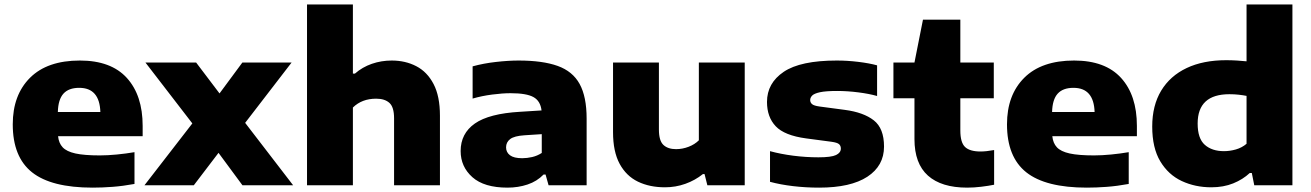

<svg xmlns="http://www.w3.org/2000/svg" viewBox="-20 -828 5859 858"><path d="M394 10.5Q209.5 10.5 123.2 -58Q37 -126.5 37 -272.5Q37 -403.5 114.2 -480.5Q191.5 -557.5 337 -557.5Q476 -557.5 546.8 -479.8Q617.5 -402 617.5 -265.5V-219.5H239.5Q242.5 -188.5 260 -169.8Q277.5 -151 317 -142.2Q356.5 -133.5 426 -133.5Q461 -133.5 502 -137.5Q543 -141.5 581 -148V-6Q529.5 3.5 482.8 7Q436 10.5 394 10.5ZM334 -435.5Q287 -435.5 263.5 -409.5Q240 -383.5 238.5 -327.5H428.5Q425 -435.5 334 -435.5Z M625.5 0 839.5 -276.5 630 -548.5H856.5L961 -410.5L1063 -548.5H1283L1075.5 -279L1290 0H1063.5L956.5 -145L846 0Z M1352 0V-808H1557V-499H1566Q1599 -528 1641.5 -542.8Q1684 -557.5 1730.5 -557.5Q1791.5 -557.5 1840.2 -532.2Q1889 -507 1917.5 -452.5Q1946 -398 1946 -311V0H1741V-299.5Q1741 -349.5 1720.2 -368.2Q1699.5 -387 1661 -387Q1597 -387 1557 -347.5V0Z M2248 10.5Q2143.5 10.5 2091 -36.2Q2038.5 -83 2038.5 -153Q2038.5 -231.5 2102 -276Q2165.5 -320.5 2304.5 -328.5L2400 -334.5Q2395 -377 2363.8 -394.2Q2332.5 -411.5 2261.5 -411.5Q2226 -411.5 2179.5 -405.5Q2133 -399.5 2092 -387.5V-531.5Q2141 -545 2196.5 -551.2Q2252 -557.5 2297.5 -557.5Q2404.5 -557.5 2471.8 -533.5Q2539 -509.5 2570.2 -452.8Q2601.5 -396 2601.5 -298V0H2431.5L2418 -48H2409Q2379.5 -17.5 2337.5 -3.5Q2295.5 10.5 2248 10.5ZM2241.5 -169.5Q2241.5 -147.5 2259 -134.2Q2276.5 -121 2313.5 -121Q2335 -121 2358 -126.2Q2381 -131.5 2401 -144.5V-228.5L2324 -223.5Q2278 -220.5 2259.8 -206.5Q2241.5 -192.5 2241.5 -169.5Z M2951.5 9Q2883 9 2830.8 -16.2Q2778.5 -41.5 2749 -96Q2719.5 -150.5 2719.5 -237.5V-548.5H2924.5V-249Q2924.5 -199 2944.8 -180.2Q2965 -161.5 3001 -161.5Q3029.5 -161.5 3057 -172Q3084.5 -182.5 3103 -201V-548.5H3308V0H3141L3128.5 -50H3121Q3086 -22 3042.5 -6.5Q2999 9 2951.5 9Z M3640.5 10.5Q3581.5 10.5 3524.2 3.8Q3467 -3 3421 -15.5V-152.5Q3468.5 -139.5 3525 -132.2Q3581.5 -125 3637.5 -125Q3694.5 -125 3716 -135.2Q3737.5 -145.5 3737.5 -164Q3737.5 -177 3729.2 -184Q3721 -191 3695.5 -194.5L3582.5 -209.5Q3485.5 -222.5 3446.5 -263.8Q3407.5 -305 3407.5 -372.5Q3407.5 -456.5 3482.2 -507Q3557 -557.5 3719.5 -557.5Q3767 -557.5 3816 -551.5Q3865 -545.5 3899.5 -536V-399Q3864.5 -409 3816 -415.2Q3767.5 -421.5 3721 -421.5Q3670 -421.5 3644 -415.8Q3618 -410 3609.2 -400.8Q3600.5 -391.5 3600.5 -381Q3600.5 -370 3608.8 -362.8Q3617 -355.5 3642.5 -352L3755.5 -337Q3839 -326 3884.8 -290.2Q3930.5 -254.5 3930.5 -173Q3930.5 -87 3856 -38.2Q3781.5 10.5 3640.5 10.5Z M4302 10.5Q4187 10.5 4126.8 -43.2Q4066.5 -97 4066.5 -206.5V-389H3972.5V-548.5H4066.5L4104.5 -740H4271.5V-548.5H4421V-389H4271.5V-245Q4271.5 -191 4292.8 -171Q4314 -151 4362 -151Q4386.5 -151 4422.5 -157.5V-2.5Q4398 2.5 4365.2 6.5Q4332.5 10.5 4302 10.5Z M4837 10.5Q4652.5 10.5 4566.2 -58Q4480 -126.5 4480 -272.5Q4480 -403.5 4557.2 -480.5Q4634.5 -557.5 4780 -557.5Q4919 -557.5 4989.8 -479.8Q5060.5 -402 5060.5 -265.5V-219.5H4682.5Q4685.5 -188.5 4703 -169.8Q4720.5 -151 4760 -142.2Q4799.5 -133.5 4869 -133.5Q4904 -133.5 4945 -137.5Q4986 -141.5 5024 -148V-6Q4972.5 3.5 4925.8 7Q4879 10.5 4837 10.5ZM4777 -435.5Q4730 -435.5 4706.5 -409.5Q4683 -383.5 4681.5 -327.5H4871.5Q4868 -435.5 4777 -435.5Z M5393 9Q5321 9 5261 -19Q5201 -47 5165 -107Q5129 -167 5129 -262.5Q5129 -356.5 5169 -422.8Q5209 -489 5283 -524Q5357 -559 5459.5 -559Q5484 -559 5507.5 -557.5Q5531 -556 5550.5 -554V-808H5755.5V0H5585L5574 -55H5565Q5534 -26 5490.8 -8.5Q5447.5 9 5393 9ZM5449.5 -152.5Q5476 -152.5 5503 -160.2Q5530 -168 5550.5 -185.5V-399.5Q5535.5 -402.5 5515.5 -404.8Q5495.5 -407 5474 -407Q5332 -407 5332 -276Q5332 -209 5364 -180.8Q5396 -152.5 5449.5 -152.5Z"/></svg>

Font: Encode Sans Expanded Expanded ExtraBold
Style: Regular
Weight: 800
Width: 7
Designer: Multiple Designers
Foundry: Impallari Type
Version: Version 3.000; ttfautohint (v1.8.3) -l 8 -r 50 -G 200 -x 14 